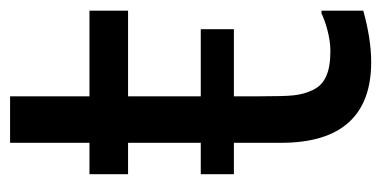

<svg xmlns="http://www.w3.org/2000/svg" viewBox="-207 -535 753 379"><g transform="rotate(-90 169.5 -345.5)"><path d="M236.3 10.7C267.1 10.7 300.8 5.4 337.9 -4.9V-87.4H332.5C315.4 -79.1 284.7 -69.8 258.8 -69.8C216.3 -69.8 192.9 -80.6 181.6 -104C175.8 -115.7 172.4 -128.4 170.9 -141.6C169.4 -154.8 168.9 -177.2 168.9 -210V-260.3H301.3V-325.7H168.9V-469.2H337.9V-545.4H168.9V-702.1H77.1V-545.4H15.1V-469.2H77.1V-325.7H15.1V-260.3H77.1V-167C77.1 -46.4 133.3 10.7 236.3 10.7Z"/></g></svg>

Font: SG Kara
Style: Regular
Weight: 400
Designer: Damoon Khanjanzadeh
Version: Version 1.000